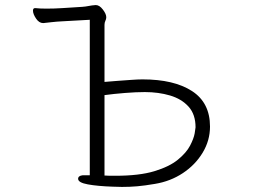

<svg xmlns="http://www.w3.org/2000/svg" viewBox="-20 -727 1040 757"><path d="M334 -649V-36H306Q288 -34 288 -22Q288 -7 326.5 0Q365 7 424 9Q434 9 443.5 9.5Q453 10 461 10Q492 10 521 7.5Q550 5 591 -2Q652 -12 701 -44.5Q750 -77 779 -125Q808 -173 808 -228Q808 -322 737 -368Q666 -414 542 -414Q524 -414 496.5 -412Q469 -410 441 -408Q413 -406 392 -404V-629Q392 -638 395.5 -645Q399 -652 399 -659Q399 -672 385.5 -689.5Q372 -707 358 -707H357Q342 -706 330 -703.5Q318 -701 304 -700L225 -695Q210 -694 194 -693.5Q178 -693 163 -693Q150 -693 139 -693.5Q128 -694 120 -695H118Q110 -695 110 -685Q110 -672 122 -654Q134 -636 150 -636H151Q161 -637 182.5 -639.5Q204 -642 226 -643ZM392 -35V-352Q429 -357 473 -360.5Q517 -364 551 -364Q605 -364 650.5 -350.5Q696 -337 723.5 -306.5Q751 -276 751 -225Q751 -221 747.5 -201Q744 -181 729.5 -153Q715 -125 681.5 -97.5Q648 -70 588.5 -52Q529 -34 435 -34Q424 -34 413.5 -34Q403 -34 392 -35Z"/></svg>

Font: Klee One
Style: Regular
Weight: 400
Designer: Fontworks Inc.
Foundry: Fontworks Inc.
Version: Version 1.100